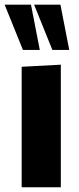

<svg xmlns="http://www.w3.org/2000/svg" viewBox="-31 -794 334 814"><path d="M191 -582.3 114 -773.1V-774.1H225.2L262.6 -582.3ZM60.9 0V-510.9L225.9 -519.7H226.9V0ZM66.2 -582.3 -10.9 -773.1V-774.1H100.4L137.7 -582.3Z"/></svg>

Font: Foldit Thin
Style: Regular
Weight: 100
Designer: Sophia Tai
Foundry: Sophia Tai
Version: Version 1.003